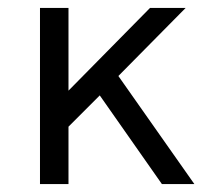

<svg xmlns="http://www.w3.org/2000/svg" viewBox="-20 -465 529 485"><path d="M81 0V-445H153V-236L359 -445H449L279 -273L471 0H389L232 -224L153 -145V0Z"/></svg>

Font: CMU Sans Serif
Style: Medium
Weight: 500
Version: Version 0.7.0